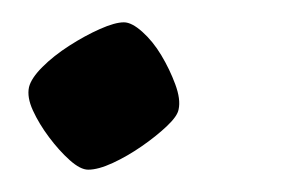

<svg xmlns="http://www.w3.org/2000/svg" viewBox="-20 -152 258 172"><path d="M59 0Q52 0 42.5 -8.5Q33 -17 24 -29Q15 -41 9.5 -53Q4 -65 6 -74Q8 -82 18 -92Q28 -102 42 -111Q56 -120 69.5 -126Q83 -132 91 -132Q98 -132 107.5 -123.5Q117 -115 124.5 -102.5Q132 -90 137 -76.5Q142 -63 140 -54Q139 -48 129.5 -39Q120 -30 107 -21Q94 -12 81 -6Q68 0 59 0Z"/></svg>

Font: Texturina Medium 12pt Light
Style: Italic
Weight: 300
Italic angle: -11°
Version: Version 1.002